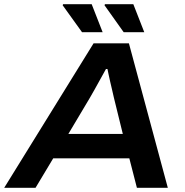

<svg xmlns="http://www.w3.org/2000/svg" viewBox="-50 -893 879 913"><path d="M-30 0 395 -687H563L748 0H601L565 -140H203L119 0ZM275 -256H534L491 -431Q488 -446 483 -466Q478 -486 473.5 -506.5Q469 -527 465.5 -543Q462 -559 461 -565H454Q443 -545 428.5 -519Q414 -493 400.5 -468.5Q387 -444 378 -429ZM340 -740 248 -868 250 -873H386L438 -740ZM538 -740 447 -868 449 -873H584L636 -740Z"/></svg>

Font: Archivo SemiExpanded SemiBold
Style: Italic
Weight: 600
Width: 6
Italic angle: -10°
Designer: Hector Gatti
Foundry: Omnibus-Type
Version: Version 2.001